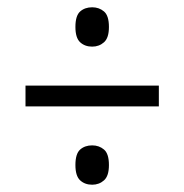

<svg xmlns="http://www.w3.org/2000/svg" viewBox="-20 -621 505 527"><path d="M233 -493Q213 -493 200 -505Q187 -517 187 -547Q187 -578 200 -589.5Q213 -601 233 -601Q252 -601 265.5 -589.5Q279 -578 279 -547Q279 -517 265.5 -505Q252 -493 233 -493ZM50 -329V-386H416V-329ZM233 -114Q213 -114 200 -126Q187 -138 187 -168Q187 -199 200 -210.5Q213 -222 233 -222Q252 -222 265.5 -210.5Q279 -199 279 -168Q279 -138 265.5 -126Q252 -114 233 -114Z"/></svg>

Font: Noto Serif Ethiopic Condensed
Style: Regular
Weight: 400
Width: 3
Designer: Monotype Design Team
Foundry: Monotype Imaging Inc.
Version: Version 2.102; ttfautohint (v1.8.4.7-5d5b)